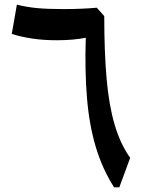

<svg xmlns="http://www.w3.org/2000/svg" viewBox="-20 -801 608 821"><path d="M425.8 -732.4Q425.8 -578.6 435.8 -464.8Q445.8 -351.1 470 -268.6Q494.1 -186 536.6 -126L490.2 0H467.8Q418 -78.1 389.9 -171.6Q361.8 -265.1 352.1 -380.6Q342.3 -496.1 346.7 -639.6Q293.5 -628.9 222.2 -628.9Q167.5 -628.9 120.4 -635.7Q73.2 -642.6 30.3 -655.8L52.2 -781.2Q94.2 -770.5 138.4 -766.4Q182.6 -762.2 251 -762.2Q293 -762.2 331.5 -763.9Q370.1 -765.6 393.6 -768.1Z"/></svg>

Font: Pinar DS1 SemiBold
Style: Regular
Weight: 600
Designer: Amin Abedi
Version: Version 3.000